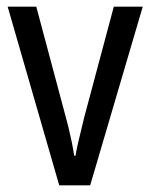

<svg xmlns="http://www.w3.org/2000/svg" viewBox="-20 -557 451 577"><path d="M158 0 3 -537H89L174 -219Q180 -198 185.5 -175.5Q191 -153 195.5 -131Q200 -109 203 -89H207Q209 -102 213 -120.5Q217 -139 222.5 -160.5Q228 -182 233 -204L322 -537H409L251 0Z"/></svg>

Font: Noto Sans Thai Condensed
Style: Regular
Weight: 400
Width: 3
Designer: Monotype Design Team
Foundry: Monotype Imaging Inc.
Version: Version 2.002